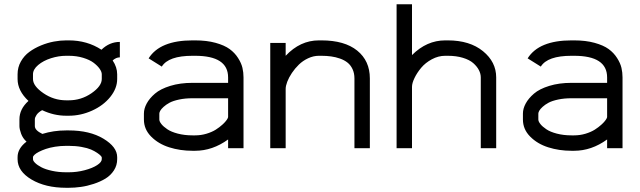

<svg xmlns="http://www.w3.org/2000/svg" viewBox="-20 -704 3040 912"><path d="M136.7 52.2Q136.7 60.1 147.2 70.3Q157.7 80.6 176.8 90.6Q195.8 100.6 227.1 107.4Q258.3 114.3 294.4 114.3H306.6Q345.2 114.3 382.3 104.5Q419.4 94.7 441.4 80.3Q463.4 65.9 463.4 52.2V43.5Q463.4 41.5 458.5 35.9Q453.6 30.3 441.4 22Q429.2 13.7 412.4 6.3Q395.5 -1 367.4 -6.1Q339.4 -11.2 306.6 -11.2H294.4Q267.6 -11.2 241.9 -7.1Q216.3 -2.9 197.8 3.4Q179.2 9.8 165 17.1Q150.9 24.4 143.8 31.2Q136.7 38.1 136.7 42.5ZM515.1 -417Q536.6 -384.8 536.6 -351.1V-328.6Q536.6 -284.2 503.7 -243.4Q470.7 -202.6 417.2 -178.5Q363.8 -154.3 306.6 -154.3H294.4Q235.8 -154.3 180.2 -180.7Q161.6 -170.4 153.6 -158.2Q145.5 -146 145.5 -137.2V-105Q145.5 -85 181.2 -67.9Q234.4 -84.5 294.4 -84.5H306.6Q406.2 -84.5 471.4 -45.2Q536.6 -5.9 536.6 42.5V52.2Q536.6 81.5 521 105.5Q505.4 129.4 481 144.3Q456.5 159.2 425.3 169.4Q394 179.7 364.3 183.8Q334.5 188 306.6 188H294.4Q195.8 188 129.6 148.7Q63.5 109.4 63.5 52.2V42.5Q63.5 1 106 -31.2Q88.4 -46.9 80.3 -68.8Q72.3 -90.8 72.3 -105V-137.2Q72.3 -186 115.2 -224.6Q63.5 -272.9 63.5 -328.6V-351.1Q63.5 -384.3 79.1 -411.9Q94.7 -439.5 119.4 -457.5Q144 -475.6 175 -488.3Q206.1 -501 236.3 -506.6Q266.6 -512.2 294.4 -512.2H306.6Q394 -512.2 461.9 -467.8Q500 -504.9 549.3 -504.9V-431.6Q531.7 -431.6 515.1 -417ZM463.4 -351.1Q463.4 -362.8 453.4 -377.2Q443.4 -391.6 424.8 -405.8Q406.2 -419.9 375 -429.4Q343.8 -439 306.6 -439H294.4Q258.8 -439 222.4 -427.5Q186 -416 161.4 -395.3Q136.7 -374.5 136.7 -351.1V-328.6Q136.7 -295.4 186 -261.5Q235.4 -227.5 294.4 -227.5H306.6Q365.7 -227.5 414.6 -261.2Q463.4 -294.9 463.4 -328.6Z M906.7 -61Q934.6 -61 960.7 -68.8Q986.8 -76.7 1004.9 -88.1Q1022.9 -99.6 1036.6 -112.1Q1050.3 -124.5 1056.9 -134.3Q1063.5 -144 1063.5 -147.9V-237.3H894.5Q859.4 -237.3 830.8 -231.2Q802.2 -225.1 785.4 -216.1Q768.6 -207 757.1 -196.5Q745.6 -186 741.2 -178Q736.8 -169.9 736.8 -164.6V-136.2Q736.8 -127 746.6 -114.7Q756.3 -102.5 774.7 -90.1Q793 -77.6 824.7 -69.3Q856.4 -61 894.5 -61ZM663.6 -164.6Q663.6 -188 676.8 -212.4Q689.9 -236.8 716.1 -259.3Q742.2 -281.7 788.8 -296.1Q835.4 -310.5 894.5 -310.5H1063.5V-336.4Q1063.5 -439 906.7 -439H894.5Q780.3 -439 748.5 -387.7L686 -426.8Q739.7 -512.2 894.5 -512.2H906.7Q961.9 -512.2 1004.2 -500.5Q1046.4 -488.8 1070.8 -470.9Q1095.2 -453.1 1110.8 -428.5Q1126.5 -403.8 1131.6 -381.8Q1136.7 -359.9 1136.7 -336.4V0H1063.5V-41.5Q989.3 12.2 906.7 12.2H894.5Q835.4 12.2 783.9 -4.2Q732.4 -20.5 698 -55.2Q663.6 -89.8 663.6 -136.2Z M1663.6 -331.5Q1663.6 -356.4 1654.5 -375.7Q1645.5 -395 1630.6 -406.7Q1615.7 -418.5 1595 -425.8Q1574.2 -433.1 1552.7 -436Q1531.2 -439 1506.8 -439H1494.6Q1468.8 -439 1443.6 -427.2Q1418.5 -415.5 1399.7 -397.2Q1380.9 -378.9 1366.5 -357.4Q1352.1 -335.9 1344.5 -315.9Q1336.9 -295.9 1336.9 -281.7V0H1263.7V-500H1336.9V-439Q1405.8 -512.2 1494.6 -512.2H1506.8Q1616.7 -512.2 1676.8 -463.6Q1736.8 -415 1736.8 -331.5V0H1663.6Z M2263.7 -336.4Q2263.7 -354 2254.6 -371.3Q2245.6 -388.7 2227.8 -404.3Q2210 -419.9 2178.7 -429.4Q2147.5 -439 2106.9 -439H2094.7Q2062 -439 2031.2 -422.4Q2000.5 -405.8 1980.7 -382.1Q1960.9 -358.4 1949 -333.7Q1937 -309.1 1937 -291.5V0H1863.8V-683.6H1937V-442.4Q2006.8 -512.2 2094.7 -512.2H2106.9Q2211.4 -512.2 2274.2 -460.9Q2336.9 -409.7 2336.9 -336.4V0H2263.7Z M2707 -61Q2734.9 -61 2761 -68.8Q2787.1 -76.7 2805.2 -88.1Q2823.2 -99.6 2836.9 -112.1Q2850.6 -124.5 2857.2 -134.3Q2863.8 -144 2863.8 -147.9V-237.3H2694.8Q2659.7 -237.3 2631.1 -231.2Q2602.5 -225.1 2585.7 -216.1Q2568.8 -207 2557.4 -196.5Q2545.9 -186 2541.5 -178Q2537.1 -169.9 2537.1 -164.6V-136.2Q2537.1 -127 2546.9 -114.7Q2556.6 -102.5 2575 -90.1Q2593.3 -77.6 2625 -69.3Q2656.7 -61 2694.8 -61ZM2463.9 -164.6Q2463.9 -188 2477.1 -212.4Q2490.2 -236.8 2516.4 -259.3Q2542.5 -281.7 2589.1 -296.1Q2635.7 -310.5 2694.8 -310.5H2863.8V-336.4Q2863.8 -439 2707 -439H2694.8Q2580.6 -439 2548.8 -387.7L2486.3 -426.8Q2540 -512.2 2694.8 -512.2H2707Q2762.2 -512.2 2804.4 -500.5Q2846.7 -488.8 2871.1 -470.9Q2895.5 -453.1 2911.1 -428.5Q2926.8 -403.8 2931.9 -381.8Q2937 -359.9 2937 -336.4V0H2863.8V-41.5Q2789.6 12.2 2707 12.2H2694.8Q2635.7 12.2 2584.2 -4.2Q2532.7 -20.5 2498.3 -55.2Q2463.9 -89.8 2463.9 -136.2Z"/></svg>

Font: Anka/Coder
Style: Regular
Weight: 400
Monospace: yes
Version: Version 001.100